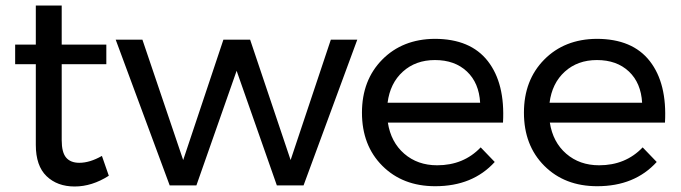

<svg xmlns="http://www.w3.org/2000/svg" viewBox="-20 -673 2471 697"><path d="M350 -107 375 -35Q314 4 251 4Q188 4 149 -33.5Q110 -71 110 -147V-440H35V-511H110V-653H204V-511H366V-440H204V-164Q204 -120 220 -101Q236 -82 268 -82Q306 -82 350 -107Z M400 -529H497L645 -92L791 -529H888L1035 -92L1181 -529H1277L1082 0H985L839 -416L693 0H596Z M1558 -532Q1688 -532 1751 -451Q1814 -370 1806 -228H1388Q1399 -157 1447.5 -115Q1496 -73 1567 -73Q1663 -73 1725 -138L1776 -85Q1696 3 1560 3Q1442 3 1368 -71Q1294 -145 1294 -264Q1294 -382 1367.5 -456.5Q1441 -531 1558 -532ZM1387 -300H1723Q1719 -372 1675 -413.5Q1631 -455 1559 -455Q1489 -455 1442.5 -413Q1396 -371 1387 -300Z M2146 -532Q2276 -532 2339 -451Q2402 -370 2394 -228H1976Q1987 -157 2035.5 -115Q2084 -73 2155 -73Q2251 -73 2313 -138L2364 -85Q2284 3 2148 3Q2030 3 1956 -71Q1882 -145 1882 -264Q1882 -382 1955.5 -456.5Q2029 -531 2146 -532ZM1975 -300H2311Q2307 -372 2263 -413.5Q2219 -455 2147 -455Q2077 -455 2030.5 -413Q1984 -371 1975 -300Z"/></svg>

Font: Montserrat arm
Style: Regular
Weight: 400
Designer: Julieta Ulanovsky
Foundry: Julieta Ulanovsky
Version: Version 6.000;PS 006.000;hotconv 1.0.88;makeotf.lib2.5.64775